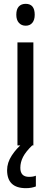

<svg xmlns="http://www.w3.org/2000/svg" viewBox="-20 -758 265 1001"><path d="M114 -738Q161 -738 161 -681Q161 -654 148.5 -639Q136 -624 114 -624Q92 -624 78.5 -639Q65 -654 65 -681Q65 -710 78 -724Q91 -738 114 -738ZM154 -537V0H71V-537ZM86 117Q86 164 131 164Q143 164 151.5 162.5Q160 161 167 158V214Q157 218 144 220.5Q131 223 115 223Q17 223 17 129Q17 90 41.5 52.5Q66 15 101 -13L148 0Q114 33 100 60.5Q86 88 86 117Z"/></svg>

Font: Noto Sans Lao Condensed
Style: Regular
Weight: 400
Width: 3
Designer: Monotype Design Team
Foundry: Monotype Imaging Inc.
Version: Version 2.003; ttfautohint (v1.8.4.7-5d5b)